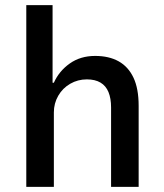

<svg xmlns="http://www.w3.org/2000/svg" viewBox="-20 -725 638 745"><path d="M82 0V-705H184V-404H189Q209 -449 250.5 -478.5Q292 -508 349 -508Q403 -508 440.5 -487Q478 -466 498 -423.5Q518 -381 518 -314V0H411V-308Q411 -343 401 -367.5Q391 -392 370 -404.5Q349 -417 317 -417Q282 -417 252.5 -400Q223 -383 206 -353.5Q189 -324 189 -289V0Z"/></svg>

Font: Nunito Sans 7pt SemiCondensed SemiBold
Style: Regular
Weight: 600
Width: 4
Designer: Vernon Adams
Foundry: Vernon Adams
Version: Version 3.101;gftools[0.9.27]